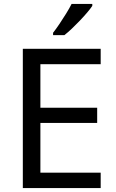

<svg xmlns="http://www.w3.org/2000/svg" viewBox="-20 -964 596 984"><path d="M496 0H97V-714H496V-635H187V-412H478V-334H187V-79H496ZM453 -934Q444 -920 427 -900Q410 -880 389.5 -858.5Q369 -837 348.5 -817.5Q328 -798 310 -784H252V-796Q267 -815 284.5 -841Q302 -867 319 -894.5Q336 -922 347 -944H453Z"/></svg>

Font: Noto Sans Oriya
Style: Regular
Weight: 400
Designer: Amélie Bonet and Sol Matas
Foundry: Google LLC
Version: Version 2.006